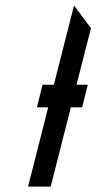

<svg xmlns="http://www.w3.org/2000/svg" viewBox="-20 -687 355 707"><path d="M240.8 -291.7 166.7 0H83.3L157.5 -291.7H115.8L136.7 -375H178.3L252.5 -666.7L315 -583.3L261.7 -375H303.3L282.5 -291.7Z"/></svg>

Font: Yulong
Style: Italic
Weight: 400
Italic angle: -14.25°
Designer: GGBotNet
Foundry: f0n7.com
Version: 1.00